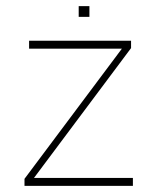

<svg xmlns="http://www.w3.org/2000/svg" viewBox="-20 -607 514 627"><path d="M237 -552V-587H272V-552ZM60 0V-23L378 -448H75V-474H408V-450L91 -26H414V0Z"/></svg>

Font: Kanit Thin
Style: Regular
Weight: 250
Designer: Katatrad Team
Foundry: CadsonDemak
Version: Version 2.000; ttfautohint (v1.8.3)